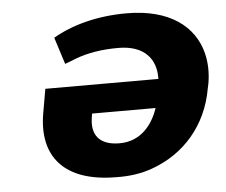

<svg xmlns="http://www.w3.org/2000/svg" viewBox="-44 -589 762 648"><g transform="rotate(-5 336.5 -265.0)"><path d="M157 -478 186 -387C200 -392 213 -397 225 -402C266 -417 312 -425 369 -425C459 -425 497 -375 495 -309H112L98 -229C72 -82 149 9 326 9C370 10 411 4 449 -10C557 -49 636 -138 658 -261L662 -280C668 -316 667 -350 659 -382C636 -473 554 -539 407 -539C306 -539 220 -515 157 -478ZM260 -200 262 -212H477C459 -158 419 -104 346 -104C276 -104 250 -142 260 -200Z"/></g></svg>

Font: Asimov
Style: XWidIt
Weight: 500
Designer: Google
Version: Version 2.000980; 2014